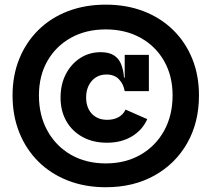

<svg xmlns="http://www.w3.org/2000/svg" viewBox="-20 -792 910 826"><path d="M435 -772Q524 -772 597.5 -743.8Q671 -715.5 724.5 -663.2Q778 -611 807 -539.5Q836 -468 836 -381.5Q836 -265 785.2 -176Q734.5 -87 644.2 -36.8Q554 13.5 435 13.5Q346 13.5 272.2 -15.2Q198.5 -44 145.2 -96.8Q92 -149.5 63 -222Q34 -294.5 34 -381.5Q34 -467.5 63 -539Q92 -610.5 145.2 -663Q198.5 -715.5 272.2 -743.8Q346 -772 435 -772ZM435 -89Q519.5 -89 584.5 -126.2Q649.5 -163.5 686 -229.5Q722.5 -295.5 722.5 -381.5Q722.5 -465.5 686 -529.5Q649.5 -593.5 584.5 -629.5Q519.5 -665.5 435 -665.5Q350 -665.5 285.2 -629.5Q220.5 -593.5 184 -529.8Q147.5 -466 147.5 -381.5Q147.5 -295.5 184 -229.5Q220.5 -163.5 285.2 -126.2Q350 -89 435 -89ZM440.5 -178Q380 -178 335 -202.8Q290 -227.5 265.2 -271.2Q240.5 -315 240.5 -372Q240.5 -429.5 263.5 -473.5Q286.5 -517.5 325.5 -542.5Q364.5 -567.5 413 -567.5Q449 -567.5 470.2 -553.8Q491.5 -540 501.2 -515.5Q511 -491 513.5 -458H529.5L516.5 -400Q511 -431.5 491.2 -451.5Q471.5 -471.5 438 -471.5Q411.5 -471.5 392 -458.8Q372.5 -446 361.5 -424Q350.5 -402 350.5 -372.5Q350.5 -344 361.2 -322.5Q372 -301 392.2 -288.8Q412.5 -276.5 440.5 -276.5Q469.5 -276.5 490 -288Q510.5 -299.5 520 -320.5L613.5 -279.5Q593 -233 547.8 -205.5Q502.5 -178 440.5 -178ZM516.5 -400V-556H620.5V-400Z"/></svg>

Font: Hepta Slab ExtraLight
Style: Bold
Weight: 700
Version: Version 1.102